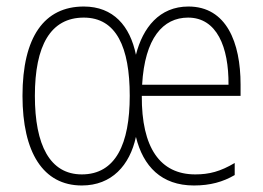

<svg xmlns="http://www.w3.org/2000/svg" viewBox="-20 -652 808 589"><path d="M558 -632C469 -632 418 -567 397 -484C379 -572 328 -632 237 -632C116 -632 49 -539 49 -358C49 -185 112 -83 231 -83C323 -83 378 -145 397 -232C419 -142 475 -83 575 -83C625 -83 664 -94 700 -115V-152C656 -126 622 -117 579 -117C471 -117 414 -199 415 -358H718V-393C718 -521 675 -632 558 -632ZM557 -598C645 -598 682 -508 681 -392H416C424 -535 480 -598 557 -598ZM237 -598C337 -598 378 -507 378 -358C378 -211 335 -117 231 -117C133 -117 87 -207 87 -358C87 -512 135 -598 237 -598Z"/></svg>

Font: Noto Sans Kannada UI Condensed ExtraLight
Style: Regular
Weight: 200
Width: 3
Designer: Jelle Bosma - Monotype Design Team
Foundry: Monotype Imaging Inc.
Version: Version 2.005